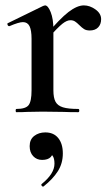

<svg xmlns="http://www.w3.org/2000/svg" viewBox="-20 -416 414 712"><path d="M291 -396Q313 -396 334 -381Q355 -366 355 -345Q355 -326 344 -314.5Q333 -303 313 -303Q300 -303 292 -308Q284 -313 274 -323Q265 -332 258 -336.5Q251 -341 241 -341Q228 -341 211.5 -328Q195 -315 155 -271L148 -283Q202 -347 234 -371.5Q266 -396 291 -396ZM41 -12Q75 -12 86 -26Q97 -40 97 -81V-272Q97 -304 89.5 -319Q82 -334 65 -334Q50 -334 15 -319H14Q10 -319 8 -324Q6 -329 9 -330L140 -394Q146 -396 147 -396Q158 -396 168 -371Q178 -346 178 -306V-81Q178 -53 186 -38.5Q194 -24 213.5 -18Q233 -12 270 -12Q274 -12 274 -6Q274 0 270 0Q236 0 216 -1L138 -2L80 -1Q66 0 41 0Q38 0 38 -6Q38 -12 41 -12ZM140 276Q136 276 134 272Q132 268 135 266Q182 228 182 191Q182 170 174.5 161Q167 152 153 149L177 134Q180 177 136 177Q116 177 103 163Q90 149 90 126Q90 101 107 88Q124 75 148 75Q179 75 196 96Q213 117 213 153Q213 190 194.5 219Q176 248 142 275Z"/></svg>

Font: Cormorant Garamond SemiBold
Style: Regular
Weight: 600
Designer: Christian Thalmann (Catharsis Fonts)
Foundry: Catharsis Fonts
Version: Version 4.000